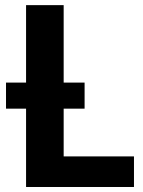

<svg xmlns="http://www.w3.org/2000/svg" viewBox="-20 -746 570 766"><path d="M84 -416.5V-725.5H234V-416.5H317.5V-312.5H234V-122H514.5V0H84V-312.5H4V-416.5Z"/></svg>

Font: Lato Heavy
Style: Regular
Weight: 800
Designer: Lukasz Dziedzic
Foundry: tyPoland Lukasz Dziedzic
Version: Version 2.007; 2014-02-27